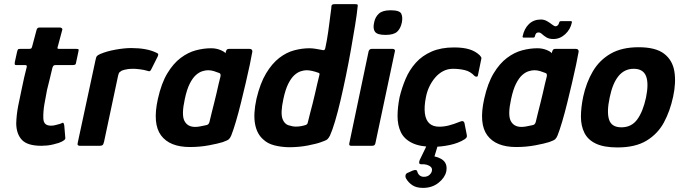

<svg xmlns="http://www.w3.org/2000/svg" viewBox="-20 -710 3330 935"><path d="M182 0Q114 0 87 -28.5Q60 -57 59 -108Q60 -150 68.5 -194Q77 -238 87 -283Q93 -312 98 -334Q103 -356 110 -383Q113 -393 103 -393H62Q54 -393 52.5 -395Q51 -397 52 -407L63 -457Q66 -469 68.5 -470.5Q71 -472 82 -472H123Q131 -472 133.5 -476Q136 -480 138 -489L158 -564Q161 -576 172 -576H272Q277 -576 281 -572.5Q285 -569 283 -564L263 -489Q259 -477 260 -474.5Q261 -472 267 -472H351Q361 -472 362.5 -469.5Q364 -467 361 -455L351 -408Q350 -398 346 -395.5Q342 -393 332 -393H249Q243 -393 240 -389.5Q237 -386 235 -379Q229 -353 222.5 -326.5Q216 -300 209 -272Q202 -237 196 -201.5Q190 -166 191 -133Q192 -114 201.5 -106Q211 -98 229 -98Q241 -98 252.5 -101.5Q264 -105 273 -107Q286 -114 288.5 -111.5Q291 -109 293 -99L298 -39Q301 -27 266 -14Q253 -10 238.5 -6.5Q224 -3 209.5 -1.5Q195 0 182 0Z M619 -476Q694 -476 740 -454Q750 -450 750.5 -446Q751 -442 748 -435L717 -373Q713 -365 709.5 -363.5Q706 -362 698 -365Q682 -370 661.5 -372.5Q641 -375 630 -375Q614 -375 603 -373.5Q592 -372 585 -370Q578 -368 573 -366Q568 -363 563 -359Q558 -355 555 -341L487 -21Q484 -7 479.5 -3.5Q475 0 466 0H368Q363 0 359.5 -3Q356 -6 359 -17L445 -417Q448 -433 452.5 -437.5Q457 -442 468 -447Q501 -461 544 -468.5Q587 -476 619 -476Z M905 6Q806 6 764 -51Q722 -108 749 -229Q766 -305 795 -353Q824 -401 860 -428Q896 -455 934 -465Q972 -475 1008 -475Q1032 -475 1052 -467Q1072 -459 1078 -451L1081 -462Q1084 -469 1087.5 -470.5Q1091 -472 1098 -472H1195Q1209 -472 1209 -459Q1205 -436 1196.5 -395Q1188 -354 1176.5 -305.5Q1165 -257 1153 -208Q1141 -159 1128.5 -117Q1116 -75 1106 -50Q1101 -38 1094.5 -32Q1088 -26 1065 -18Q1043 -11 998.5 -2.5Q954 6 905 6ZM930 -92Q941 -92 952 -94Q963 -96 972 -98Q981 -100 986 -101Q991 -102 994.5 -105.5Q998 -109 1000 -116Q1005 -138 1011 -161.5Q1017 -185 1023 -209Q1029 -233 1034.5 -256.5Q1040 -280 1044.5 -300.5Q1049 -321 1054 -339Q1055 -346 1053 -350Q1051 -354 1046 -355Q1036 -359 1022 -363.5Q1008 -368 993 -368Q981 -368 965 -363Q949 -358 933.5 -344Q918 -330 904 -302.5Q890 -275 880 -228Q863 -151 878 -121.5Q893 -92 930 -92Z M1229 -229Q1247 -305 1276 -353Q1305 -401 1340 -428Q1375 -455 1413 -465Q1451 -475 1487 -475Q1502 -475 1519 -472Q1536 -469 1547 -467Q1553 -465 1557.5 -466Q1562 -467 1564 -475Q1568 -493 1571.5 -513Q1575 -533 1578 -553.5Q1581 -574 1583.5 -594.5Q1586 -615 1588.5 -633.5Q1591 -652 1593 -667Q1593 -684 1597.5 -687Q1602 -690 1611 -690H1707Q1714 -690 1718.5 -689Q1723 -688 1722 -681Q1718 -640 1709 -585.5Q1700 -531 1689 -468.5Q1678 -406 1665 -343Q1652 -280 1638.5 -222Q1625 -164 1611.5 -119Q1598 -74 1587 -50Q1581 -38 1574.5 -32Q1568 -26 1544 -18Q1523 -10 1479.5 -1.5Q1436 7 1386 7Q1347 6 1315 -2.5Q1283 -11 1263 -30Q1231 -57 1222 -106.5Q1213 -156 1229 -229ZM1360 -228Q1345 -159 1356 -130.5Q1367 -102 1393 -98Q1404 -94 1417.5 -93.5Q1431 -93 1445 -95.5Q1459 -98 1471 -102Q1474 -104 1476 -106.5Q1478 -109 1479 -114Q1484 -136 1490.5 -160Q1497 -184 1503 -208Q1509 -232 1514.5 -256Q1520 -280 1525 -302Q1530 -324 1535 -343Q1537 -350 1535.5 -352.5Q1534 -355 1529 -356Q1516 -361 1500.5 -364.5Q1485 -368 1473 -368Q1461 -368 1445 -363Q1429 -358 1413.5 -344Q1398 -330 1384 -302.5Q1370 -275 1360 -228Z M1937 -601Q1931 -571 1914 -555.5Q1897 -540 1857 -540Q1817 -540 1806 -555.5Q1795 -571 1802 -601Q1807 -627 1825 -643.5Q1843 -660 1882 -660Q1926 -660 1934 -643.5Q1942 -627 1937 -601ZM1808 -12Q1806 0 1792 0H1690Q1678 0 1681 -12L1775 -460Q1779 -472 1790 -472H1892Q1898 -472 1901.5 -468.5Q1905 -465 1903 -460Z M2089 5Q2025 5 1986.5 -14Q1948 -33 1932 -66.5Q1916 -100 1916 -144Q1916 -188 1926 -237Q1937 -283 1955.5 -326.5Q1974 -370 2005 -404.5Q2036 -439 2082 -459Q2128 -479 2191 -479Q2235 -479 2265 -470Q2295 -461 2316 -441Q2323 -433 2324 -429.5Q2325 -426 2323 -419L2308 -346Q2307 -337 2301.5 -336.5Q2296 -336 2291 -340Q2271 -362 2243.5 -368.5Q2216 -375 2186 -375Q2160 -375 2138 -363.5Q2116 -352 2099 -332Q2082 -312 2070.5 -287.5Q2059 -263 2054 -236Q2045 -191 2049 -158.5Q2053 -126 2070.5 -109.5Q2088 -93 2119 -93Q2142 -93 2165.5 -99Q2189 -105 2219 -117Q2238 -126 2242 -110L2253 -54Q2255 -46 2252.5 -41.5Q2250 -37 2243 -32Q2213 -13 2171 -4Q2129 5 2089 5ZM2153 126Q2146 156 2115 180.5Q2084 205 2040 205Q2007 205 1987.5 191.5Q1968 178 1958 160Q1953 152 1955 143Q1957 134 1967 131L1989 121Q2009 113 2012 125Q2015 137 2023.5 144Q2032 151 2044 151Q2061 151 2071 142Q2081 133 2083 123Q2086 111 2078.5 103.5Q2071 96 2059 92.5Q2047 89 2033 90Q2023 90 2021.5 84.5Q2020 79 2024 69L2054 7Q2056 0 2062 -2Q2068 -4 2075 -4H2104Q2113 -4 2109 8L2089 74L2074 48Q2119 53 2139.5 72Q2160 91 2153 126Z M2494 6Q2395 6 2353 -51Q2311 -108 2338 -229Q2355 -305 2384 -353Q2413 -401 2449 -428Q2485 -455 2523 -465Q2561 -475 2597 -475Q2621 -475 2641 -467Q2661 -459 2667 -451L2670 -462Q2673 -469 2676.5 -470.5Q2680 -472 2687 -472H2784Q2798 -472 2798 -459Q2794 -436 2785.5 -395Q2777 -354 2765.5 -305.5Q2754 -257 2742 -208Q2730 -159 2717.5 -117Q2705 -75 2695 -50Q2690 -38 2683.5 -32Q2677 -26 2654 -18Q2632 -11 2587.5 -2.5Q2543 6 2494 6ZM2519 -92Q2530 -92 2541 -94Q2552 -96 2561 -98Q2570 -100 2575 -101Q2580 -102 2583.5 -105.5Q2587 -109 2589 -116Q2594 -138 2600 -161.5Q2606 -185 2612 -209Q2618 -233 2623.5 -256.5Q2629 -280 2633.5 -300.5Q2638 -321 2643 -339Q2644 -346 2642 -350Q2640 -354 2635 -355Q2625 -359 2611 -363.5Q2597 -368 2582 -368Q2570 -368 2554 -363Q2538 -358 2522.5 -344Q2507 -330 2493 -302.5Q2479 -275 2469 -228Q2452 -151 2467 -121.5Q2482 -92 2519 -92ZM2530 -527Q2524 -527 2525 -533Q2533 -571 2556 -593Q2579 -615 2614 -615Q2630 -615 2644 -607Q2658 -599 2668.5 -590.5Q2679 -582 2686 -582Q2691 -582 2696 -586.5Q2701 -591 2703 -600Q2704 -604 2706.5 -605.5Q2709 -607 2710 -607H2760Q2766 -607 2765 -601Q2758 -567 2732.5 -543.5Q2707 -520 2675 -520Q2654 -520 2641 -528Q2628 -536 2619.5 -544Q2611 -552 2603 -552Q2595 -552 2591 -547.5Q2587 -543 2585 -534Q2584 -527 2578 -527Z M2987 8Q2921 8 2882 -10.5Q2843 -29 2826 -63Q2809 -97 2809 -141.5Q2809 -186 2820 -239Q2835 -308 2867 -362.5Q2899 -417 2953.5 -448.5Q3008 -480 3090 -480Q3173 -480 3214 -448.5Q3255 -417 3264 -362.5Q3273 -308 3258 -239Q3243 -169 3213 -113.5Q3183 -58 3128.5 -25Q3074 8 2987 8ZM3006 -90Q3055 -90 3083 -128Q3111 -166 3126 -235Q3140 -304 3126 -339.5Q3112 -375 3066 -375Q3021 -375 2992 -339.5Q2963 -304 2949 -235Q2934 -165 2946 -127.5Q2958 -90 3006 -90Z"/></svg>

Font: Glory
Style: Bold Italic
Weight: 700
Italic angle: -12°
Version: Version 1.011